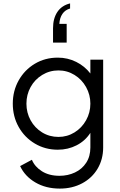

<svg xmlns="http://www.w3.org/2000/svg" viewBox="-20 -886 702 1126"><path d="M98 88 167 51Q184 92 226 118.5Q268 145 329 145Q378 145 419.5 125.5Q461 106 485.5 68.5Q510 31 510 -21V-107Q480 -60 429.5 -34Q379 -8 319 -8Q245 -8 184.5 -44Q124 -80 89.5 -141.5Q55 -203 55 -278Q55 -353 89.5 -414.5Q124 -476 184 -512Q244 -548 319 -548Q377 -548 427 -523Q477 -498 510 -455V-536H585V-21Q585 48 552.5 103Q520 158 462 189Q404 220 331 220Q249 220 187.5 184Q126 148 98 88ZM323 -83Q374 -83 417 -109.5Q460 -136 485 -181Q510 -226 510 -278Q510 -330 485 -375Q460 -420 417 -446.5Q374 -473 323 -473Q271 -473 227.5 -446.5Q184 -420 159.5 -375.5Q135 -331 135 -278Q135 -225 159.5 -180.5Q184 -136 227 -109.5Q270 -83 323 -83ZM391 -866V-836Q362 -828 346 -804.5Q330 -781 328 -746H371V-636H291V-720Q291 -778 316.5 -816Q342 -854 391 -866Z"/></svg>

Font: Evergrow Sans 
Style: Regular
Weight: 400
Foundry: 10Web
Version: Version 1.000